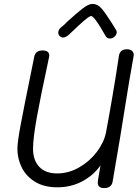

<svg xmlns="http://www.w3.org/2000/svg" viewBox="-20 -960 707 982"><path d="M664 -679Q664 -674 663 -671Q640 -544 620 -416Q603 -304 556 -31Q550 2 513 2Q480 2 480 -26Q480 -34 481 -38L494 -114Q459 -64 401.5 -33Q344 -2 273 -2Q205 -2 159 -30.5Q113 -59 91 -104Q69 -149 69 -199Q69 -232 85 -318Q101 -404 138 -585L155 -669Q161 -702 198 -702Q214 -702 223 -695.5Q232 -689 232 -676Q232 -671 231 -668Q187 -464 168 -358Q149 -252 149 -199Q149 -141 180.5 -107Q212 -73 273 -73Q331 -73 385 -104Q439 -135 475.5 -183.5Q512 -232 522 -282Q536 -355 555.5 -469.5Q575 -584 588 -673Q593 -708 629 -708Q646 -708 655 -700Q664 -692 664 -679ZM520 -776Q463 -878 446 -878Q438 -878 412.5 -856.5Q387 -835 338 -788Q318 -768 303 -768Q293 -768 285.5 -775.5Q278 -783 278 -794Q278 -807 292 -820Q306 -830 324 -849Q372 -893 402.5 -916.5Q433 -940 453 -940Q479 -940 499 -917Q519 -894 550 -845L571 -811Q577 -803 577 -796Q577 -783 566.5 -773Q556 -763 543 -763Q527 -763 520 -776Z"/></svg>

Font: Mali
Style: Italic
Weight: 400
Italic angle: -10°
Version: Version 1.000; ttfautohint (v1.6)